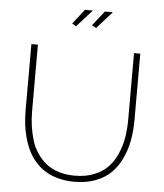

<svg xmlns="http://www.w3.org/2000/svg" viewBox="-60 -971 877 1029"><g transform="rotate(5 378.0 -456.5)"><path d="M314.9 -826.2 293 -838.9 355 -918H397.9ZM422.9 -826.2 399.9 -838.9 461.9 -918H504.9ZM378.9 4.9Q332 4.9 292 -5.6Q252 -16.1 222.2 -34.7Q192.4 -53.2 168.7 -79.8Q145 -106.4 129.6 -137.5Q114.3 -168.5 104 -204.6Q93.8 -240.7 89.4 -277.6Q85 -314.5 85 -354V-710H120.1V-354Q120.1 -311 125.5 -272.7Q130.9 -234.4 142.3 -196.8Q153.8 -159.2 174.1 -129.2Q194.3 -99.1 221.9 -76.2Q249.5 -53.2 289.3 -40.5Q329.1 -27.8 377.9 -27.8Q437 -27.8 482.9 -46.6Q528.8 -65.4 557.4 -96.2Q585.9 -127 604.5 -170.2Q623 -213.4 630.1 -258.3Q637.2 -303.2 637.2 -354V-710H670.9V-354Q670.9 -295.4 661.6 -244.1Q652.3 -192.9 630.6 -146.2Q608.9 -99.6 575.9 -66.7Q543 -33.7 492.7 -14.4Q442.4 4.9 378.9 4.9Z"/></g></svg>

Font: Rawline ExtraLight
Style: Regular
Weight: 275
Designer: Matt McInerney, Pablo Impallari, Rodrigo Fuenzalida
Foundry: Matt McInerney, Pablo Impallari, Rodrigo Fuenzalida
Version: Version 4.020;PS 004.020;hotconv 1.0.88;makeotf.lib2.5.64775